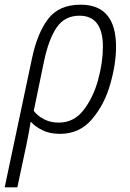

<svg xmlns="http://www.w3.org/2000/svg" viewBox="-54 -561 553 819"><path d="M90 -88 133 -296Q153 -393 187.5 -443.5Q222 -494 285 -494Q385 -494 385 -361Q385 -296 364.5 -220.5Q344 -145 302.5 -91.5Q261 -38 197 -38Q161 -38 133.5 -52.5Q106 -67 90 -88ZM20 238 59 55Q64 29 68.5 6Q73 -17 77 -42Q97 -20 128 -5Q159 10 202 10Q285 10 338 -52Q391 -114 416 -201Q441 -288 441 -361Q441 -541 290 -541Q198 -541 151.5 -480.5Q105 -420 82 -310L-34 238Z"/></svg>

Font: Noto Sans UI SemiCondensed Light
Style: Italic
Weight: 300
Width: 4
Designer: Monotype Design Team
Foundry: Monotype Imaging Inc.
Version: 1.001